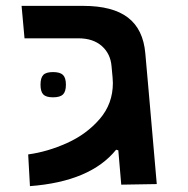

<svg xmlns="http://www.w3.org/2000/svg" viewBox="-20 -629 640 654"><path d="M364.5 -346.5Q364.5 -352 363.5 -365L360 -403Q356.5 -446 326.8 -472.2Q297 -498.5 247 -498.5H63.5L53.5 -609H263Q364 -609 416 -569Q468 -529 475 -447L486 -323L514 -2L393 0L383 -117L375.5 -119Q288 -10.5 82 5L76 -103Q142 -112 208.2 -141.8Q274.5 -171.5 319.5 -223.5Q364.5 -275.5 364.5 -346.5ZM118 -340.5Q118 -364 127.5 -373.8Q137 -383.5 160.5 -383.5Q184.5 -383.5 194.5 -373.8Q204.5 -364 204.5 -340.5Q204.5 -317 194.5 -307.2Q184.5 -297.5 160.5 -297.5Q137 -297.5 127.5 -307.2Q118 -317 118 -340.5Z"/></svg>

Font: JuliaMono SemiBold
Style: Italic
Weight: 600
Italic angle: -9°
Monospace: yes
Designer: cormullion
Foundry: corm
Version: Version 0.056; ttfautohint (v1.8.4)